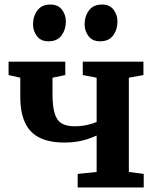

<svg xmlns="http://www.w3.org/2000/svg" viewBox="-20 -828 692 848"><path d="M323.1 0V-59.9L406.8 -68.6V-229.3Q387.9 -220.7 366.5 -213.6Q345.1 -206.4 320.1 -202.4Q295.2 -198.4 264.6 -198.4Q198.3 -198.4 155.2 -219.6Q112.1 -240.8 90.9 -285.6Q69.6 -330.4 69.6 -400.8V-484.8L17.9 -496.6V-555.7H268.4V-496.6L211.9 -484.8V-414.3Q211.9 -359.7 221.1 -328.2Q230.3 -296.7 251.6 -283.5Q272.8 -270.3 309.7 -270.3Q339.5 -270.3 366.3 -276.5Q393 -282.7 406.8 -289.4V-484.8L345.6 -496.6V-555.7H613.5V-496.6L549.1 -484.8V-68.6L614.8 -59.9V0ZM193.7 -645.6Q160.4 -645.6 143.1 -668.4Q125.9 -691.1 125.9 -720.4Q125.9 -755.9 145.1 -781.9Q164.3 -807.9 202.1 -807.9H203.1Q236.6 -807.9 253.8 -785.2Q270.9 -762.5 270.9 -733.2Q270.9 -697.7 251.9 -671.7Q233 -645.6 194.7 -645.6ZM421.5 -645.6Q388.2 -645.6 370.9 -668.4Q353.7 -691.1 353.7 -720.4Q353.7 -755.9 372.9 -781.9Q392.1 -807.9 430 -807.9H431Q464.4 -807.9 481.6 -785.2Q498.8 -762.5 498.8 -733.2Q498.8 -697.7 479.8 -671.7Q460.8 -645.6 422.5 -645.6Z"/></svg>

Font: Merriweather Light
Style: Regular
Weight: 300
Designer: Eben Sorkin
Foundry: Eben Sorkin
Version: Version 2.100